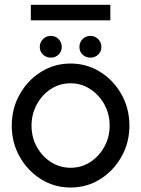

<svg xmlns="http://www.w3.org/2000/svg" viewBox="-20 -784 600 816"><path d="M280 13Q211 13 154.2 -22.5Q97.5 -58 63.8 -117.8Q30 -177.5 30 -250Q30 -323 63.8 -383Q97.5 -443 154.2 -478.5Q211 -514 280 -514Q349 -514 405.8 -478.5Q462.5 -443 496.2 -383Q530 -323 530 -250Q530 -177.5 496.2 -117.8Q462.5 -58 405.8 -22.5Q349 13 280 13ZM280 -71Q327 -71 364.5 -95.8Q402 -120.5 424 -161.2Q446 -202 446 -250Q446 -299 423.8 -339.8Q401.5 -380.5 363.8 -405.2Q326 -430 280 -430Q233 -430 195.5 -405.2Q158 -380.5 136 -339.5Q114 -298.5 114 -250Q114 -200 136.8 -159.2Q159.5 -118.5 197.2 -94.8Q235 -71 280 -71ZM196.5 -539Q176.5 -539 162.8 -552Q149 -565 149 -584.5Q149 -604 162.8 -617.8Q176.5 -631.5 196.5 -631.5Q215.5 -631.5 229 -617.8Q242.5 -604 242.5 -584.5Q242.5 -565 229 -552Q215.5 -539 196.5 -539ZM364.5 -539Q344.5 -539 331 -552Q317.5 -565 317.5 -584.5Q317.5 -604 331 -617.8Q344.5 -631.5 364.5 -631.5Q383.5 -631.5 397.2 -617.8Q411 -604 411 -584.5Q411 -565 397.2 -552Q383.5 -539 364.5 -539ZM111 -763.5H449V-697.5H111Z"/></svg>

Font: Urbanist Medium
Style: Regular
Weight: 500
Designer: Corey Hu
Foundry: Corey Hu
Version: Version 1.321; ttfautohint (v1.8.4.7-5d5b)